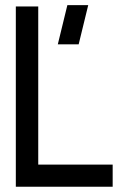

<svg xmlns="http://www.w3.org/2000/svg" viewBox="-20 -708 465 728"><path d="M199.2 -540 235.4 -688.5H314.5L278.3 -540ZM40 0V-683.6H125V-84H407.2V0Z"/></svg>

Font: Post No Bills Jaffna SemiBold
Style: Regular
Weight: 600
Designer: Kosala Senevirathne, Siva Puranthara, Lasantha Premarathna, Tharique Azeez
Foundry: Mooniak
Version: Version 1.220 ; ttfautohint (v1.6)